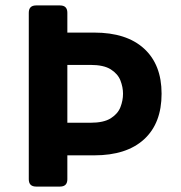

<svg xmlns="http://www.w3.org/2000/svg" viewBox="-20 -687 668 707"><path d="M113 0Q86 0 86 -27V-640Q86 -667 113 -667H201Q228 -667 228 -640V-567H327Q446 -567 510.5 -508Q575 -449 575 -342Q575 -233 510.5 -174Q446 -115 327 -115H228V-27Q228 0 201 0ZM228 -235H313Q362 -235 388 -251.5Q414 -268 423.5 -292.5Q433 -317 433 -342Q433 -366 423.5 -390.5Q414 -415 388 -431.5Q362 -448 313 -448H228Z"/></svg>

Font: Pitagon Sans
Style: Bold
Weight: 700
Designer: Travis Tran
Foundry: Pitagon
Version: Version 1.001; ttfautohint (v1.8.4.7-5d5b);gftools[0.9.26]